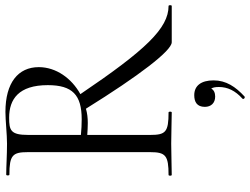

<svg xmlns="http://www.w3.org/2000/svg" viewBox="-130 -538 944 725"><g transform="rotate(-90 342.5 -176.0)"><path d="M682 -12C598 -12 516 -98 349 -345C409 -378 451 -437 451 -502C451 -580 392 -628 282 -628C249 -628 197 -622 162 -622C118 -622 77 -625 45 -625C41 -625 41 -613 45 -613C118 -613 130 -601 130 -544V-81C130 -23 117 -12 44 -12C40 -12 40 0 44 0C76 0 118 -2 162 -2C208 -2 248 0 280 0C284 0 284 -12 280 -12C206 -12 195 -23 195 -81V-319C208 -318 226 -317 240 -317C259 -317 277 -319 294 -324C419 -123 513 0 545 0H682C686 0 686 -12 682 -12ZM195 -343V-542C195 -608 212 -614 260 -614C330 -614 383 -578 383 -468C383 -375 346 -340 254 -340C237 -340 213 -341 195 -343ZM345 85C320 85 301 95 301 125C301 148 315 164 340 164C354 164 365 159 370 149C374 155 376 164 376 178C376 211 362 240 332 267C328 271 335 278 340 275C377 241 401 205 401 158C401 111 381 85 345 85Z"/></g></svg>

Font: Cormorant SC
Style: Regular
Weight: 400
Designer: Christian Thalmann (Catharsis Fonts)
Version: Version 1.000;PS 001.000;hotconv 1.0.70;makeotf.lib2.5.58329